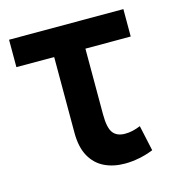

<svg xmlns="http://www.w3.org/2000/svg" viewBox="-83 -567 600 653"><g transform="rotate(-15 217.0 -240.5)"><path d="M279 14Q238.5 14 207 -1.2Q175.5 -16.5 157.5 -48.8Q139.5 -81 139.5 -132V-398.5H6.5V-495H409V-398.5H249.5V-167Q249.5 -120 263 -102Q276.5 -84 305.5 -84Q319 -84 332.2 -87Q345.5 -90 360 -96L379.5 -6Q354.5 4 328.8 9Q303 14 279 14Z"/></g></svg>

Font: Geologica Cursive
Style: Regular
Weight: 400
Designer: Sindre Bremnes, Frode Helland
Foundry: Monokrom Skriftforlag AS
Version: Version 1.010;gftools[0.9.28]